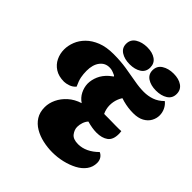

<svg xmlns="http://www.w3.org/2000/svg" viewBox="-239 -1050 1233 1233"><g transform="rotate(45 377.5 -433.5)"><path d="M434 21Q391 21 348.5 11.5Q306 2 271 -18.5Q236 -39 215.5 -71.5Q195 -104 195 -150Q195 -187 212.5 -224Q230 -261 263.5 -291Q297 -321 345 -336Q315 -356 299.5 -387Q284 -418 283 -451Q283 -486 298 -520.5Q313 -555 345 -583.5Q377 -612 427 -629L522 -561Q503 -542 492 -513.5Q481 -485 481 -453Q481 -437 485 -420Q489 -403 496 -389Q516 -389 535 -389Q554 -389 571 -388.5Q588 -388 600 -388Q620 -388 632.5 -388Q645 -388 652 -389Q653 -382 653.5 -375.5Q654 -369 654 -364Q654 -312 624.5 -290.5Q595 -269 546 -269Q527 -269 505 -272.5Q483 -276 459 -283Q446 -269 439 -248.5Q432 -228 432 -208Q432 -182 450.5 -157.5Q469 -133 515 -133Q550 -133 584 -149Q618 -165 649 -196Q666 -189 676.5 -173Q687 -157 687 -135Q687 -98 665.5 -68.5Q644 -39 607 -19.5Q570 0 525.5 10.5Q481 21 434 21ZM167 -353Q118 -353 85.5 -374Q53 -395 37 -428.5Q21 -462 21 -500Q21 -535 35 -571Q49 -607 79 -637Q109 -667 155.5 -685.5Q202 -704 267 -704Q330 -704 384.5 -695.5Q439 -687 487 -678Q535 -669 576 -669Q614 -669 648.5 -681Q683 -693 713 -723Q733 -707 744 -683.5Q755 -660 755 -634Q755 -607 741 -581.5Q727 -556 698 -540Q669 -524 624 -524Q577 -524 530.5 -536.5Q484 -549 443 -567Q402 -585 370 -602L366 -609Q342 -620 331.5 -622.5Q321 -625 309 -625Q269 -625 244.5 -592.5Q220 -560 220 -505Q220 -476 225 -450Q230 -424 247 -388Q231 -369 207.5 -361Q184 -353 167 -353ZM625 -730Q578 -730 547.5 -750Q517 -770 517 -807Q517 -847 549.5 -867.5Q582 -888 629 -888Q676 -888 705.5 -867.5Q735 -847 735 -809Q735 -770 703.5 -750Q672 -730 625 -730ZM386 -730Q339 -730 308 -750Q277 -770 277 -807Q277 -847 310 -867.5Q343 -888 390 -888Q437 -888 466 -867.5Q495 -847 495 -809Q495 -770 464 -750Q433 -730 386 -730Z"/></g></svg>

Font: Sansita Swashed Light Black
Style: Regular
Weight: 900
Version: Version 1.003